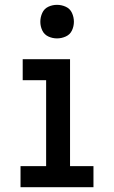

<svg xmlns="http://www.w3.org/2000/svg" viewBox="-20 -775 472 795"><path d="M65 0H367V-87H270V-530H74V-443H171V-87H65ZM216 -616Q235 -616 252.5 -624Q270 -632 278 -649Q286 -666 286 -685Q286 -704 278 -721.5Q270 -739 252.5 -747Q235 -755 216 -755Q197 -755 180 -747Q163 -739 155 -721.5Q147 -704 147 -685Q147 -666 155 -649Q163 -632 180 -624Q197 -616 216 -616Z"/></svg>

Font: Iosevka Sparkle Medium
Style: Regular
Weight: 500
Designer: Belleve Invis
Foundry: Belleve Invis
Version: Version 4.5.0; ttfautohint (v1.8.3)